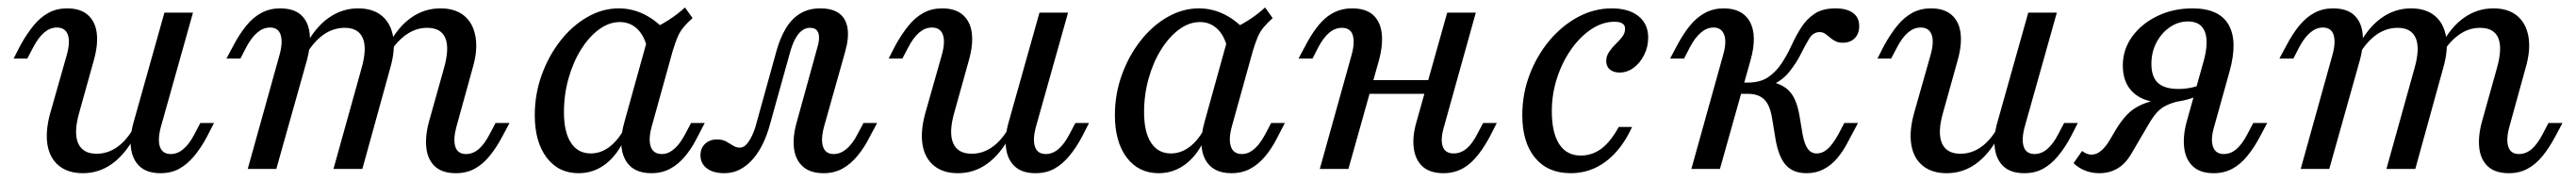

<svg xmlns="http://www.w3.org/2000/svg" viewBox="-20 -448 6833 480"><path d="M200 11.3Q160.5 11.3 136.3 -8.5Q112.1 -28.2 106 -63.7Q100 -99.2 112.9 -146.8L156.5 -300Q166.9 -336.3 160.1 -355.6Q153.2 -375 130.6 -375Q112.9 -375 97.2 -361.7Q81.5 -348.4 67.7 -321.8L52.4 -292.7H16.1L33.9 -327.4Q50.8 -358.1 69 -380.2Q87.1 -402.4 108.9 -414.1Q130.6 -425.8 158.1 -425.8Q193.5 -425.8 213.3 -408.1Q233.1 -390.3 236.7 -359.7Q240.3 -329 229 -288.7L190.3 -150Q175 -96.8 187.1 -68.5Q199.2 -40.3 236.3 -40.3Q266.1 -40.3 291.5 -58.5Q316.9 -76.6 337.1 -112.9L338.7 -87.9Q312.1 -38.7 277.4 -13.7Q242.7 11.3 200 11.3ZM405.6 11.3Q370.2 11.3 350.8 -6.5Q331.5 -24.2 327.4 -55.2Q323.4 -86.3 334.7 -125L416.1 -414.5H491.9L407.3 -113.7Q397.6 -79 404 -59.3Q410.5 -39.5 433.1 -39.5Q450.8 -39.5 466.5 -52.8Q482.3 -66.1 496 -92.7L511.3 -121.8H547.6L529.8 -87.1Q513.7 -56.5 495.2 -34.3Q476.6 -12.1 455.2 -0.4Q433.9 11.3 405.6 11.3Z M1189.5 11.3Q1153.2 11.3 1133.9 -6.5Q1114.5 -24.2 1110.9 -55.2Q1107.3 -86.3 1117.7 -125L1157.3 -266.1Q1172.6 -319.4 1161.3 -346.8Q1150 -374.2 1112.9 -374.2Q1083.1 -374.2 1057.3 -356Q1031.5 -337.9 1009.7 -302.4L1008.9 -326.6Q1035.5 -376.6 1070.6 -401.2Q1105.6 -425.8 1148.4 -425.8Q1187.1 -425.8 1210.9 -406.5Q1234.7 -387.1 1241.1 -351.2Q1247.6 -315.3 1233.9 -268.5L1191.1 -113.7Q1181.5 -79.8 1187.5 -59.7Q1193.5 -39.5 1216.1 -39.5Q1234.7 -39.5 1250 -52.8Q1265.3 -66.1 1279 -92.7L1294.4 -121.8H1331.5L1312.9 -87.1Q1296.8 -56.5 1278.6 -34.3Q1260.5 -12.1 1238.7 -0.4Q1216.9 11.3 1189.5 11.3ZM637.1 0 721 -300.8Q730.6 -334.7 724.6 -354.8Q718.5 -375 696 -375Q678.2 -375 662.5 -361.7Q646.8 -348.4 633.1 -322.6L617.7 -292.7H580.6L599.2 -327.4Q615.3 -358.1 633.5 -380.2Q651.6 -402.4 673.8 -414.1Q696 -425.8 722.6 -425.8Q758.9 -425.8 778.2 -408.5Q797.6 -391.1 801.2 -360.1Q804.8 -329 794.4 -289.5L712.9 0ZM864.5 0 938.7 -266.1Q954 -319.4 942.3 -346.8Q930.6 -374.2 894.4 -374.2Q864.5 -374.2 838.7 -356.5Q812.9 -338.7 791.1 -302.4L790.3 -326.6Q816.9 -376.6 852.4 -401.2Q887.9 -425.8 929.8 -425.8Q968.5 -425.8 992.3 -406.5Q1016.1 -387.1 1022.6 -351.6Q1029 -316.1 1015.3 -268.5L941.1 0Z M1514.5 11.3Q1461.3 11.3 1429.8 -30.2Q1398.4 -71.8 1398.4 -142.7Q1398.4 -197.6 1416.5 -248.4Q1434.7 -299.2 1466.1 -339.5Q1497.6 -379.8 1537.9 -402.8Q1578.2 -425.8 1621 -425.8Q1658.1 -425.8 1691.5 -408.5Q1725 -391.1 1752.4 -358.1L1697.6 -316.1Q1690.3 -351.6 1671 -370.6Q1651.6 -389.5 1624.2 -389.5Q1595.2 -389.5 1568.5 -369.8Q1541.9 -350 1521 -316.5Q1500 -283.1 1487.9 -239.9Q1475.8 -196.8 1475.8 -150.8Q1475.8 -97.6 1494.4 -69.4Q1512.9 -41.1 1546.8 -41.1Q1574.2 -41.1 1597.6 -59.3Q1621 -77.4 1638.7 -112.1V-83.9Q1618.5 -37.9 1586.7 -13.3Q1554.8 11.3 1514.5 11.3ZM1707.3 11.3Q1657.3 11.3 1637.9 -25.4Q1618.5 -62.1 1636.3 -125L1704 -368.5Q1728.2 -379 1752 -394Q1775.8 -408.9 1796.8 -428.2L1816.9 -400Q1802.4 -387.1 1792.7 -375.4Q1783.1 -363.7 1777 -349.2Q1771 -334.7 1764.5 -313.7L1708.9 -113.7Q1699.2 -79 1706 -59.3Q1712.9 -39.5 1735.5 -39.5Q1748.4 -39.5 1759.7 -46.8Q1771 -54 1780.2 -65.7Q1789.5 -77.4 1797.6 -92.7L1812.9 -121.8H1849.2L1827.4 -79.8Q1813.7 -53.2 1796.4 -32.7Q1779 -12.1 1757.3 -0.4Q1735.5 11.3 1707.3 11.3Z M1900.8 11.3Q1871.8 11.3 1854.8 -1.6Q1837.9 -14.5 1837.9 -36.3Q1837.9 -54.8 1850 -66.5Q1862.1 -78.2 1881.5 -78.2Q1896.8 -78.2 1906.5 -72.6Q1916.1 -66.9 1924.6 -61.7Q1933.1 -56.5 1941.9 -56.5Q1952.4 -56.5 1960.5 -65.7Q1968.5 -75 1975.4 -89.9Q1982.3 -104.8 1986.3 -121L2039.5 -312.9Q2049.2 -347.6 2064.5 -373Q2079.8 -398.4 2102.4 -412.1Q2125 -425.8 2155.6 -425.8Q2187.1 -425.8 2205.2 -412.9Q2223.4 -400 2227.8 -374.2Q2232.3 -348.4 2221.8 -311.3L2166.1 -113.7Q2156.5 -79 2162.9 -59.3Q2169.4 -39.5 2191.1 -39.5Q2208.9 -39.5 2225 -52.8Q2241.1 -66.1 2254.8 -92.7L2270.2 -121.8H2306.5L2287.9 -87.1Q2272.6 -56.5 2254 -34.3Q2235.5 -12.1 2213.7 -0.4Q2191.9 11.3 2164.5 11.3Q2129 11.3 2109.3 -6.5Q2089.5 -24.2 2085.9 -55.2Q2082.3 -86.3 2093.5 -125L2147.6 -321Q2152.4 -336.3 2152.4 -348.4Q2152.4 -360.5 2146.8 -367.3Q2141.1 -374.2 2128.2 -374.2Q2116.1 -374.2 2106 -366.1Q2096 -358.1 2088.3 -343.1Q2080.6 -328.2 2075 -307.3L2022.6 -119.4Q2015.3 -91.9 2004 -68.1Q1992.7 -44.4 1977.4 -26.6Q1962.1 -8.9 1943.1 1.2Q1924.2 11.3 1900.8 11.3Z M2521 11.3Q2481.5 11.3 2457.3 -8.5Q2433.1 -28.2 2427 -63.7Q2421 -99.2 2433.9 -146.8L2477.4 -300Q2487.9 -336.3 2481 -355.6Q2474.2 -375 2451.6 -375Q2433.9 -375 2418.1 -361.7Q2402.4 -348.4 2388.7 -321.8L2373.4 -292.7H2337.1L2354.8 -327.4Q2371.8 -358.1 2389.9 -380.2Q2408.1 -402.4 2429.8 -414.1Q2451.6 -425.8 2479 -425.8Q2514.5 -425.8 2534.3 -408.1Q2554 -390.3 2557.7 -359.7Q2561.3 -329 2550 -288.7L2511.3 -150Q2496 -96.8 2508.1 -68.5Q2520.2 -40.3 2557.3 -40.3Q2587.1 -40.3 2612.5 -58.5Q2637.9 -76.6 2658.1 -112.9L2659.7 -87.9Q2633.1 -38.7 2598.4 -13.7Q2563.7 11.3 2521 11.3ZM2726.6 11.3Q2691.1 11.3 2671.8 -6.5Q2652.4 -24.2 2648.4 -55.2Q2644.4 -86.3 2655.6 -125L2737.1 -414.5H2812.9L2728.2 -113.7Q2718.5 -79 2725 -59.3Q2731.5 -39.5 2754 -39.5Q2771.8 -39.5 2787.5 -52.8Q2803.2 -66.1 2816.9 -92.7L2832.3 -121.8H2868.5L2850.8 -87.1Q2834.7 -56.5 2816.1 -34.3Q2797.6 -12.1 2776.2 -0.4Q2754.8 11.3 2726.6 11.3Z M3053.2 11.3Q3000 11.3 2968.5 -30.2Q2937.1 -71.8 2937.1 -142.7Q2937.1 -197.6 2955.2 -248.4Q2973.4 -299.2 3004.8 -339.5Q3036.3 -379.8 3076.6 -402.8Q3116.9 -425.8 3159.7 -425.8Q3196.8 -425.8 3230.2 -408.5Q3263.7 -391.1 3291.1 -358.1L3236.3 -316.1Q3229 -351.6 3209.7 -370.6Q3190.3 -389.5 3162.9 -389.5Q3133.9 -389.5 3107.3 -369.8Q3080.6 -350 3059.7 -316.5Q3038.7 -283.1 3026.6 -239.9Q3014.5 -196.8 3014.5 -150.8Q3014.5 -97.6 3033.1 -69.4Q3051.6 -41.1 3085.5 -41.1Q3112.9 -41.1 3136.3 -59.3Q3159.7 -77.4 3177.4 -112.1V-83.9Q3157.3 -37.9 3125.4 -13.3Q3093.5 11.3 3053.2 11.3ZM3246 11.3Q3196 11.3 3176.6 -25.4Q3157.3 -62.1 3175 -125L3242.7 -368.5Q3266.9 -379 3290.7 -394Q3314.5 -408.9 3335.5 -428.2L3355.6 -400Q3341.1 -387.1 3331.5 -375.4Q3321.8 -363.7 3315.7 -349.2Q3309.7 -334.7 3303.2 -313.7L3247.6 -113.7Q3237.9 -79 3244.8 -59.3Q3251.6 -39.5 3274.2 -39.5Q3287.1 -39.5 3298.4 -46.8Q3309.7 -54 3319 -65.7Q3328.2 -77.4 3336.3 -92.7L3351.6 -121.8H3387.9L3366.1 -79.8Q3352.4 -53.2 3335.1 -32.7Q3317.7 -12.1 3296 -0.4Q3274.2 11.3 3246 11.3Z M3480.6 0 3564.5 -300.8Q3574.2 -334.7 3568.1 -354.4Q3562.1 -374.2 3539.5 -374.2Q3521 -374.2 3505.6 -361.3Q3490.3 -348.4 3476.6 -322.6L3461.3 -292.7H3424.2L3442.7 -327.4Q3470.2 -379.8 3499.2 -402.8Q3528.2 -425.8 3566.1 -425.8Q3602.4 -425.8 3621.8 -408.5Q3641.1 -391.1 3644.8 -360.1Q3648.4 -329 3637.9 -289.5L3556.5 0ZM3573.4 -199.2 3583.9 -235.5H3806.5L3796 -199.2ZM3808.9 11.3Q3772.6 11.3 3753.2 -6.5Q3733.9 -24.2 3729.8 -55.2Q3725.8 -86.3 3737.1 -125L3818.5 -414.5H3894.4L3810.5 -113.7Q3800 -79 3806.5 -60.1Q3812.9 -41.1 3835.5 -41.1Q3854 -41.1 3869.4 -53.6Q3884.7 -66.1 3898.4 -92.7L3913.7 -121.8H3950L3932.3 -87.1Q3904.8 -35.5 3875.8 -12.1Q3846.8 11.3 3808.9 11.3Z M4146 11.3Q4085.5 11.3 4051.6 -29.4Q4017.7 -70.2 4017.7 -142.7Q4017.7 -199.2 4037.1 -250Q4056.5 -300.8 4089.5 -340.3Q4122.6 -379.8 4165.3 -402.8Q4208.1 -425.8 4254.8 -425.8Q4300 -425.8 4325.8 -405.2Q4351.6 -384.7 4351.6 -348.4Q4351.6 -324.2 4341.1 -302.8Q4330.6 -281.5 4313.3 -268.5Q4296 -255.6 4275.8 -255.6Q4259.7 -255.6 4250 -263.7Q4240.3 -271.8 4240.3 -286.3Q4240.3 -299.2 4248 -310.5Q4255.6 -321.8 4265.7 -331.5Q4275.8 -341.1 4283.1 -350.8Q4290.3 -360.5 4290.3 -371.8Q4290.3 -390.3 4262.1 -390.3Q4230.6 -390.3 4200.8 -370.6Q4171 -350.8 4147.2 -316.9Q4123.4 -283.1 4109.7 -240.7Q4096 -198.4 4096 -153.2Q4096 -96 4115.7 -65.7Q4135.5 -35.5 4172.6 -35.5Q4203.2 -35.5 4227.8 -54Q4252.4 -72.6 4273.4 -111.3H4308.9Q4281.5 -51.6 4239.9 -20.2Q4198.4 11.3 4146 11.3Z M4771.8 11.3Q4736.3 11.3 4716.9 -10.1Q4697.6 -31.5 4689.5 -78.2L4680.6 -132.3Q4676.6 -158.1 4668.5 -172.2Q4660.5 -186.3 4647.6 -192.7Q4634.7 -199.2 4616.1 -199.2H4578.2L4586.3 -229H4614.5Q4649.2 -229 4670.2 -243.5Q4691.1 -258.1 4705.6 -280.2Q4720.2 -302.4 4731.9 -327.8Q4743.5 -353.2 4757.7 -375.4Q4771.8 -397.6 4793.1 -411.7Q4814.5 -425.8 4848.4 -425.8Q4878.2 -425.8 4894.8 -413.7Q4911.3 -401.6 4911.3 -379Q4911.3 -358.9 4899.6 -346.8Q4887.9 -334.7 4867.7 -334.7Q4856.5 -334.7 4848.4 -338.7Q4840.3 -342.7 4833.9 -348.4Q4827.4 -354 4821 -358.5Q4814.5 -362.9 4806.5 -362.9Q4789.5 -362.9 4779 -346Q4768.5 -329 4756.5 -304.8Q4744.4 -280.6 4725.4 -256.9Q4706.5 -233.1 4672.6 -219.4L4682.3 -229.8Q4712.9 -222.6 4729.4 -202.4Q4746 -182.3 4753.2 -139.5L4761.3 -91.1Q4766.1 -65.3 4775 -53.2Q4783.9 -41.1 4798.4 -41.1Q4814.5 -41.1 4828.2 -53.6Q4841.9 -66.1 4856.5 -92.7L4871.8 -121.8H4908.1L4880.6 -70.2Q4868.5 -46.8 4852.8 -28.2Q4837.1 -9.7 4816.9 0.8Q4796.8 11.3 4771.8 11.3ZM4466.1 0 4550 -300.8Q4560.5 -336.3 4553.2 -355.6Q4546 -375 4525 -375Q4507.3 -375 4491.5 -361.7Q4475.8 -348.4 4462.1 -322.6L4446.8 -292.7H4409.7L4428.2 -327.4Q4444.4 -358.1 4462.5 -380.2Q4480.6 -402.4 4502.8 -414.1Q4525 -425.8 4551.6 -425.8Q4602.4 -425.8 4621.8 -389.5Q4641.1 -353.2 4623.4 -289.5L4541.9 0Z M5143.5 11.3Q5104 11.3 5079.8 -8.5Q5055.6 -28.2 5049.6 -63.7Q5043.5 -99.2 5056.5 -146.8L5100 -300Q5110.5 -336.3 5103.6 -355.6Q5096.8 -375 5074.2 -375Q5056.5 -375 5040.7 -361.7Q5025 -348.4 5011.3 -321.8L4996 -292.7H4959.7L4977.4 -327.4Q4994.4 -358.1 5012.5 -380.2Q5030.6 -402.4 5052.4 -414.1Q5074.2 -425.8 5101.6 -425.8Q5137.1 -425.8 5156.9 -408.1Q5176.6 -390.3 5180.2 -359.7Q5183.9 -329 5172.6 -288.7L5133.9 -150Q5118.5 -96.8 5130.6 -68.5Q5142.7 -40.3 5179.8 -40.3Q5209.7 -40.3 5235.1 -58.5Q5260.5 -76.6 5280.6 -112.9L5282.3 -87.9Q5255.6 -38.7 5221 -13.7Q5186.3 11.3 5143.5 11.3ZM5349.2 11.3Q5313.7 11.3 5294.4 -6.5Q5275 -24.2 5271 -55.2Q5266.9 -86.3 5278.2 -125L5359.7 -414.5H5435.5L5350.8 -113.7Q5341.1 -79 5347.6 -59.3Q5354 -39.5 5376.6 -39.5Q5394.4 -39.5 5410.1 -52.8Q5425.8 -66.1 5439.5 -92.7L5454.8 -121.8H5491.1L5473.4 -87.1Q5457.3 -56.5 5438.7 -34.3Q5420.2 -12.1 5398.8 -0.4Q5377.4 11.3 5349.2 11.3Z M5851.6 11.3Q5816.1 11.3 5796.8 -6.5Q5777.4 -24.2 5773.4 -55.2Q5769.4 -86.3 5779.8 -125L5825 -286.3Q5838.7 -336.3 5828.2 -363.7Q5817.7 -391.1 5783.1 -391.1Q5757.3 -391.1 5735.1 -375.8Q5712.9 -360.5 5699.6 -335.1Q5686.3 -309.7 5686.3 -278.2Q5686.3 -244.4 5703.6 -228.2Q5721 -212.1 5758.1 -212.1Q5775 -212.1 5790.7 -215.3Q5806.5 -218.5 5816.1 -223.4L5812.1 -196Q5796.8 -187.1 5771 -181.5Q5745.2 -175.8 5720.2 -175.8Q5667.7 -175.8 5639.1 -201.6Q5610.5 -227.4 5610.5 -274.2Q5610.5 -316.9 5635.5 -351.2Q5660.5 -385.5 5702.4 -405.6Q5744.4 -425.8 5795.2 -425.8Q5866.1 -425.8 5891.1 -382.3Q5916.1 -338.7 5893.5 -258.1L5853.2 -113.7Q5842.7 -79 5849.6 -59.3Q5856.5 -39.5 5878.2 -39.5Q5896.8 -39.5 5912.1 -52.8Q5927.4 -66.1 5941.1 -92.7L5956.5 -121.8H5993.5L5975 -87.1Q5958.9 -56.5 5940.7 -34.3Q5922.6 -12.1 5900.8 -0.4Q5879 11.3 5851.6 11.3ZM5548.4 11.3Q5508.1 11.3 5479.8 -15.3L5502.4 -47.6Q5515.3 -37.9 5527.4 -37.9Q5541.1 -37.9 5553.6 -48.8Q5566.1 -59.7 5575.8 -76.6L5593.5 -106.5Q5607.3 -129 5622.6 -144.8Q5637.9 -160.5 5660.5 -170.6Q5683.1 -180.6 5719.4 -187.1L5766.1 -181.5Q5741.1 -175.8 5726.2 -168.5Q5711.3 -161.3 5700.8 -149.6Q5690.3 -137.9 5679 -118.5L5633.1 -40.3Q5617.7 -13.7 5596.4 -1.2Q5575 11.3 5548.4 11.3Z M6634.7 11.3Q6598.4 11.3 6579 -6.5Q6559.7 -24.2 6556 -55.2Q6552.4 -86.3 6562.9 -125L6602.4 -266.1Q6617.7 -319.4 6606.5 -346.8Q6595.2 -374.2 6558.1 -374.2Q6528.2 -374.2 6502.4 -356Q6476.6 -337.9 6454.8 -302.4L6454 -326.6Q6480.6 -376.6 6515.7 -401.2Q6550.8 -425.8 6593.5 -425.8Q6632.3 -425.8 6656 -406.5Q6679.8 -387.1 6686.3 -351.2Q6692.7 -315.3 6679 -268.5L6636.3 -113.7Q6626.6 -79.8 6632.7 -59.7Q6638.7 -39.5 6661.3 -39.5Q6679.8 -39.5 6695.2 -52.8Q6710.5 -66.1 6724.2 -92.7L6739.5 -121.8H6776.6L6758.1 -87.1Q6741.9 -56.5 6723.8 -34.3Q6705.6 -12.1 6683.9 -0.4Q6662.1 11.3 6634.7 11.3ZM6082.3 0 6166.1 -300.8Q6175.8 -334.7 6169.8 -354.8Q6163.7 -375 6141.1 -375Q6123.4 -375 6107.7 -361.7Q6091.9 -348.4 6078.2 -322.6L6062.9 -292.7H6025.8L6044.4 -327.4Q6060.5 -358.1 6078.6 -380.2Q6096.8 -402.4 6119 -414.1Q6141.1 -425.8 6167.7 -425.8Q6204 -425.8 6223.4 -408.5Q6242.7 -391.1 6246.4 -360.1Q6250 -329 6239.5 -289.5L6158.1 0ZM6309.7 0 6383.9 -266.1Q6399.2 -319.4 6387.5 -346.8Q6375.8 -374.2 6339.5 -374.2Q6309.7 -374.2 6283.9 -356.5Q6258.1 -338.7 6236.3 -302.4L6235.5 -326.6Q6262.1 -376.6 6297.6 -401.2Q6333.1 -425.8 6375 -425.8Q6413.7 -425.8 6437.5 -406.5Q6461.3 -387.1 6467.7 -351.6Q6474.2 -316.1 6460.5 -268.5L6386.3 0Z"/></svg>

Font: Playfair 9pt
Style: Italic
Weight: 400
Italic angle: -15.6°
Designer: Claus Eggers Sørensen
Foundry: Claus Eggers Sørensen
Version: Version 2.001;gftools[0.9.30]